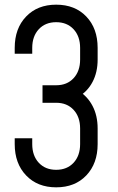

<svg xmlns="http://www.w3.org/2000/svg" viewBox="-20 -786 504 822"><path d="M220.5 16Q140.5 16 91.8 -35Q43 -86 43 -169V-194H118V-169Q118 -119.5 146 -89.2Q174 -59 220.5 -59Q267 -59 295 -89.2Q323 -119.5 323 -169V-236Q323 -285.5 295 -315.8Q267 -346 220.5 -346H162V-421H220.5Q267 -421 295 -451.2Q323 -481.5 323 -531V-581Q323 -630.5 295 -660.8Q267 -691 220.5 -691Q174 -691 146 -660.8Q118 -630.5 118 -581V-556H43V-581Q43 -664.5 91.8 -715.2Q140.5 -766 220.5 -766Q301 -766 349.5 -715.2Q398 -664.5 398 -581V-531Q398 -476.5 376.2 -435.2Q354.5 -394 315.5 -371.5L316 -397Q354.5 -374 376.2 -332.5Q398 -291 398 -236V-169Q398 -86 349.5 -35Q301 16 220.5 16Z"/></svg>

Font: Mohave Light
Style: Regular
Weight: 400
Version: Version 2.003